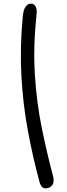

<svg xmlns="http://www.w3.org/2000/svg" viewBox="-20 -866 370 1055"><path d="M230 169Q208 169 198 137Q160 -3 133 -148.5Q106 -294 97.5 -449.5Q89 -605 105 -774Q111 -846 152 -846Q165 -846 174.5 -832Q184 -818 181 -789Q162 -611 171.5 -457.5Q181 -304 209 -166Q237 -28 272 104Q280 136 266 152.5Q252 169 230 169Z"/></svg>

Font: Shantell Sans Normal
Style: Italic
Weight: 300
Italic angle: -11.31°
Designer: Stephen Nixon, Anya Danilova, Shantell Martin
Foundry: Arrow Type
Version: Version 1.008;[a672d596b]